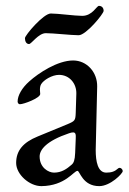

<svg xmlns="http://www.w3.org/2000/svg" viewBox="-20 -620 439 654"><path d="M79 -470C87 -470 111 -507 136 -507C161 -507 223 -500 248 -500C273 -500 333 -573 333 -583C333 -593 327 -600 317 -600C309 -600 295 -566 260 -566C235 -566 178 -574 153 -574C128 -574 65 -500 65 -490C65 -480 69 -470 79 -470ZM342 -32C313 -32 306 -70 306 -109L311 -325C312 -374 276 -414 229 -414C176 -414 111 -371 80 -343C55 -321 40 -295 40 -274C40 -271 42 -265 48 -265C61 -265 117 -286 117 -300C117 -305 116 -309 116 -314C116 -321 117 -328 120 -333C128 -347 157 -365 181 -365C217 -365 241 -335 240 -301L238 -237C237 -210 236 -208 210 -197L108 -155C59 -135 35 -107 35 -65C35 -26 80 14 121 14C203 13 231 -38 244 -38C252 -38 261 14 318 14C356 14 398 -29 398 -37C398 -45 388 -52 382 -46C371 -36 360 -32 342 -32ZM115 -87C115 -110 138 -140 215 -166C220 -168 226 -169 229 -169C237 -169 239 -163 238 -148L236 -99C235 -74 231 -65 224 -59C208 -45 190 -32 164 -32C145 -32 115 -49 115 -87Z"/></svg>

Font: EB Garamond 12
Style: Regular
Weight: 400
Version: Version 0.016+